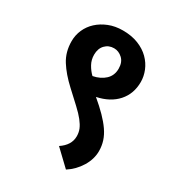

<svg xmlns="http://www.w3.org/2000/svg" viewBox="-174 -754 847 929"><g transform="rotate(30 249.5 -289.5)"><path d="M314 -479Q314 -515 293 -534.5Q272 -554 246 -554Q216 -554 196.5 -533.5Q177 -513 177 -479Q177 -450 190.5 -426Q204 -402 222 -385Q263 -393 288.5 -417Q314 -441 314 -479ZM431 -86Q431 -41 405 1.5Q379 44 337 71L251 -11Q302 -45 302 -94Q302 -116 294.5 -134Q287 -152 270.5 -173Q254 -194 226 -220Q198 -246 158 -283Q108 -329 79 -375Q50 -421 50 -481Q50 -515 63.5 -545.5Q77 -576 102 -599Q127 -622 162 -636Q197 -650 240 -650Q289 -650 326.5 -635Q364 -620 389 -595Q414 -570 426.5 -539Q439 -508 439 -477Q439 -411 399 -366Q359 -321 287 -306Q324 -275 351 -247.5Q378 -220 396 -194Q414 -168 422.5 -141.5Q431 -115 431 -86Z"/></g></svg>

Font: Ek Mukta
Style: Bold
Weight: 700
Designer: Girish Dalvi and Yashodeep Gholap
Foundry: Ek Type
Version: Version 2.538;PS 1.002;hotconv 16.6.51;makeotf.lib2.5.65220;